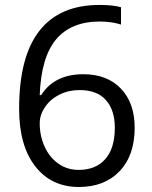

<svg xmlns="http://www.w3.org/2000/svg" viewBox="-20 -744 612 774"><path d="M57.1 -305.2Q57.1 -515.6 138.9 -619.9Q220.7 -724.1 380.9 -724.1Q436 -724.1 467.8 -714.8V-645Q430.2 -657.2 381.8 -657.2Q267.1 -657.2 206.5 -585.7Q146 -514.2 140.1 -360.8H146Q199.7 -444.8 315.9 -444.8Q412.1 -444.8 467.5 -386.7Q522.9 -328.6 522.9 -229Q522.9 -117.7 462.2 -54Q401.4 9.8 297.9 9.8Q187 9.8 122.1 -73.5Q57.1 -156.7 57.1 -305.2ZM296.9 -59.1Q366.2 -59.1 404.5 -102.8Q442.9 -146.5 442.9 -229Q442.9 -299.8 407.2 -340.3Q371.6 -380.9 300.8 -380.9Q256.8 -380.9 220.2 -362.8Q183.6 -344.7 161.9 -313Q140.1 -281.2 140.1 -247.1Q140.1 -196.8 159.7 -153.3Q179.2 -109.9 215.1 -84.5Q251 -59.1 296.9 -59.1Z"/></svg>

Font: f3_21440 
Style: Regular
Weight: 400
Foundry: Ascender Corporation
Version: Version 1.10